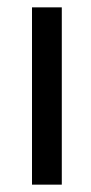

<svg xmlns="http://www.w3.org/2000/svg" viewBox="-20 -502 248 522"><path d="M148 -482H67V0H148Z"/></svg>

Font: Geom Light
Style: Regular
Weight: 300
Version: Version 1.102